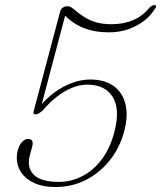

<svg xmlns="http://www.w3.org/2000/svg" viewBox="-20 -739 646 769"><path d="M52 -140.5Q56 -153.5 62.2 -162.8Q68.5 -172 76.2 -177.2Q84 -182.5 92.5 -182.5Q105.5 -182.5 109.2 -174Q113 -165.5 108.5 -150L99 -115Q87 -67.5 115.5 -39Q144 -10.5 216.5 -10.5Q264 -10.5 308.2 -32.8Q352.5 -55 386.5 -99.2Q420.5 -143.5 438 -210Q462 -302 431.2 -351Q400.5 -400 329.5 -400Q299 -400 268 -387.2Q237 -374.5 207.2 -351.2Q177.5 -328 150 -295Q142 -289 135.8 -285Q129.5 -281 121 -281Q116 -281 114.5 -285.2Q113 -289.5 115.5 -296L221.5 -695Q224.5 -703 231.8 -708.5Q239 -714 250 -714Q255.5 -714 260 -712.2Q264.5 -710.5 270 -706.5Q293 -687 315 -672.5Q337 -658 363.8 -650Q390.5 -642 426.5 -642Q475.5 -642 514.2 -658.8Q553 -675.5 579.5 -709.5Q588 -716.5 593.2 -718Q598.5 -719.5 602.5 -718Q605 -716.5 605.5 -713.2Q606 -710 599 -701.5Q573 -660 524 -634.8Q475 -609.5 416.5 -609.5Q357.5 -609.5 313.2 -627.8Q269 -646 238 -679.5L242.5 -682.5L144 -310L137.5 -310.5Q164.5 -344 198.2 -368.8Q232 -393.5 268.8 -407Q305.5 -420.5 341 -420.5Q400.5 -420.5 436.5 -393.5Q472.5 -366.5 483 -319.5Q493.5 -272.5 477 -211.5Q459 -145 418.2 -95Q377.5 -45 322.2 -17.5Q267 10 203 10Q145 10 107.5 -10.8Q70 -31.5 55.5 -65.8Q41 -100 52 -140.5Z"/></svg>

Font: Fraunces Thin
Style: Italic
Weight: 250
Italic angle: -16°
Version: Version 1.000;[b76b70a41]